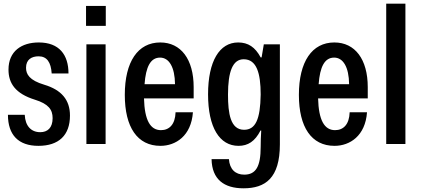

<svg xmlns="http://www.w3.org/2000/svg" viewBox="-20 -780 2278 1040"><path d="M188 10C298 10 359 -47 359 -154C359 -239 313 -293 220 -321C139 -345 121 -378 121 -413C121 -458 152 -475 189 -475C234 -475 256 -443 260 -382H351C351 -483 301 -550 190 -550C97 -550 26 -503 26 -403C26 -329 63 -273 169 -240C243 -217 265 -186 265 -140C265 -87 237 -64 198 -64C149 -64 117 -97 114 -158H23C23 -49 80 10 188 10Z M446 -640H553V-748H446ZM448 0H552V-540H448Z M1029 -308C1029 -459 960 -550 848 -550C727 -550 656 -446 656 -266C656 -91 724 10 849 10C932 10 1016 -44 1025 -172H931C929 -106 897 -75 852 -75C794 -75 763 -129 760 -247H1029ZM763 -324C770 -418 795 -468 847 -468C896 -468 927 -416 928 -324Z M1299 240C1417 240 1496 185 1496 2V-540H1409L1397 -469H1392C1362 -525 1324 -550 1270 -550C1169 -550 1107 -449 1107 -269C1107 -90 1169 10 1272 10C1323 10 1361 -14 1391 -73H1395C1393 -42 1392 -14 1392 16C1392 122 1366 166 1303 166C1255 166 1224 137 1220 82H1126C1128 192 1194 240 1299 240ZM1302 -77C1228 -77 1215 -166 1215 -267C1215 -394 1241 -459 1300 -459C1370 -459 1392 -384 1392 -268C1390 -133 1364 -77 1302 -77Z M1972 -308C1972 -459 1903 -550 1791 -550C1670 -550 1599 -446 1599 -266C1599 -91 1667 10 1792 10C1875 10 1959 -44 1968 -172H1874C1872 -106 1840 -75 1795 -75C1737 -75 1706 -129 1703 -247H1972ZM1706 -324C1713 -418 1738 -468 1790 -468C1839 -468 1870 -416 1871 -324Z M2072 0H2176V-760H2072Z"/></svg>

Font: Kathrein 67 Medium Condensed
Style: Regular
Weight: 500
Width: 3
Designer: Lazydogs Typefoundry, based on Open Sans by Ascender Corporation
Foundry: Lazydogs Typefoundry
Version: Version 1.003;PS 001.003;hotconv 1.0.88;makeotf.lib2.5.64775